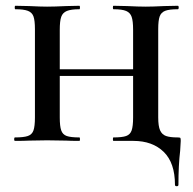

<svg xmlns="http://www.w3.org/2000/svg" viewBox="-20 -488 668 665"><path d="M606 0Q606 8 604 34Q598 84 598 152Q598 157 592 157Q586 157 586 152Q586 76 547 38Q508 0 442 0H373Q371 0 371 -6Q371 -12 373 -12Q403 -12 417 -17Q431 -22 436 -36.5Q441 -51 441 -81V-225H187V-81Q187 -51 192 -36.5Q197 -22 211 -17Q225 -12 255 -12Q257 -12 257 -6Q257 0 255 0Q225 0 209 -1L143 -2L81 -1Q63 0 32 0Q29 0 29 -6Q29 -12 32 -12Q62 -12 76.5 -17Q91 -22 96 -36.5Q101 -51 101 -81V-387Q101 -417 96 -431Q91 -445 76.5 -450.5Q62 -456 33 -456Q31 -456 31 -462Q31 -468 33 -468L81 -467Q121 -465 143 -465Q168 -465 210 -467L255 -468Q257 -468 257 -462Q257 -456 255 -456Q226 -456 211.5 -450Q197 -444 192 -429.5Q187 -415 187 -385V-248H441V-385Q441 -415 436 -429.5Q431 -444 417 -450Q403 -456 373 -456Q371 -456 371 -462Q371 -468 373 -468L420 -467Q460 -465 485 -465Q509 -465 549 -467L596 -468Q599 -468 599 -462Q599 -456 596 -456Q566 -456 552 -450.5Q538 -445 533 -431Q528 -417 528 -387V-81Q528 -51 534.5 -36.5Q541 -22 555 -17Q569 -12 595 -12Q603 -12 604.5 -10.5Q606 -9 606 0Z"/></svg>

Font: Cormorant SC SemiBold
Style: Regular
Weight: 600
Designer: Christian Thalmann (Catharsis Fonts)
Version: Version 3.000